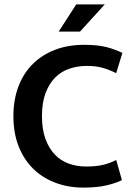

<svg xmlns="http://www.w3.org/2000/svg" viewBox="-20 -844 606 874"><path d="M372 -86Q419 -86 451 -94Q483 -102 509 -116L535 -24Q507 -10 464 0Q421 10 359 10Q291 10 232.5 -12Q174 -34 131.5 -75.5Q89 -117 65 -177.5Q41 -238 41 -315Q41 -390 64 -450.5Q87 -511 129.5 -553Q172 -595 231 -617.5Q290 -640 362 -640Q426 -640 467 -629Q508 -618 537 -603L509 -511Q479 -526 448 -535Q417 -544 376 -544Q334 -544 296.5 -531.5Q259 -519 231.5 -491.5Q204 -464 187.5 -420.5Q171 -377 171 -315Q171 -255 187 -211.5Q203 -168 230 -140Q257 -112 293.5 -99Q330 -86 372 -86ZM344 -700H247L327 -824H457Z"/></svg>

Font: Mukta Vaani SemiBold
Style: Regular
Weight: 600
Designer: Noopur Datye, Girish Dalvi, Yashodeep Gholap, Pallavi Karambelkar
Foundry: Ek Type
Version: Version 2.538;PS 1.000;hotconv 16.6.51;makeotf.lib2.5.65220;